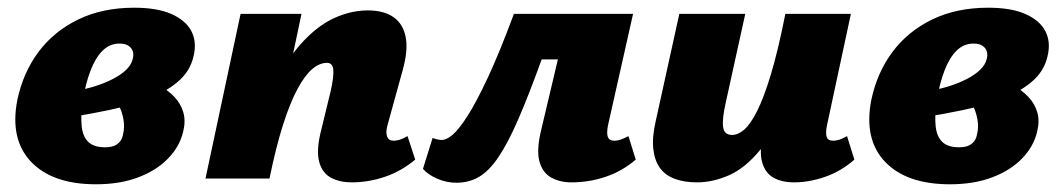

<svg xmlns="http://www.w3.org/2000/svg" viewBox="-20 -463 2760 498"><path d="M229 15Q116 15 60.5 -43.5Q5 -102 25 -204Q40 -275 80 -328.5Q120 -382 183 -412.5Q246 -443 328 -443Q388 -443 425 -426.5Q462 -410 476.5 -382Q491 -354 482 -317Q473 -277 439.5 -249.5Q406 -222 359.5 -205Q313 -188 262.5 -177.5Q212 -167 168 -160L163 -225Q228 -235 272.5 -258Q317 -281 324 -309Q327 -319 325 -328Q323 -337 314.5 -343.5Q306 -350 290 -350Q265 -350 246.5 -332Q228 -314 215 -280.5Q202 -247 194 -199Q189 -161 192 -134.5Q195 -108 209.5 -94.5Q224 -81 252 -81Q265 -81 274 -84Q283 -87 290 -94.5Q297 -102 299 -114Q304 -133 300 -154.5Q296 -176 286.5 -192.5Q277 -209 267 -212L343 -259Q370 -253 393 -241Q416 -229 432.5 -211.5Q449 -194 455.5 -171.5Q462 -149 455 -121Q446 -83 416 -52Q386 -21 338.5 -3Q291 15 229 15Z M892 10Q862 10 839.5 -1.5Q817 -13 808.5 -41Q800 -69 811 -117L838 -228Q846 -264 844.5 -282Q843 -300 828 -300Q809 -300 790 -284Q771 -268 752 -233Q733 -198 714.5 -140.5Q696 -83 679 0H620Q645 -130 680.5 -214.5Q716 -299 758.5 -347Q801 -395 845.5 -415.5Q890 -436 934 -436Q975 -436 1000 -419Q1025 -402 1032 -368Q1039 -334 1025 -283L985 -138Q980 -120 984 -109Q988 -98 1001 -98Q1008 -98 1016.5 -100.5Q1025 -103 1037 -110L1057 -49Q1021 -19 978.5 -4.5Q936 10 892 10ZM513 0 604 -427H762L672 0Z M1164 11Q1138 11 1114 0.5Q1090 -10 1077 -25L1102 -105Q1111 -102 1116.5 -101Q1122 -100 1126 -100Q1138 -100 1154 -113.5Q1170 -127 1192.5 -162Q1215 -197 1245 -261Q1275 -325 1313 -427H1517L1499 -309H1385Q1351 -215 1324 -153Q1297 -91 1272.5 -55Q1248 -19 1222 -4Q1196 11 1164 11ZM1462 10Q1433 10 1410.5 -2Q1388 -14 1379.5 -43Q1371 -72 1383 -123L1455 -427H1622L1557 -138Q1553 -118 1556.5 -108Q1560 -98 1574 -98Q1580 -98 1588.5 -100.5Q1597 -103 1610 -110L1629 -49Q1594 -19 1551 -4.5Q1508 10 1462 10Z M1788 10Q1755 10 1730.5 1Q1706 -8 1692 -27Q1678 -46 1674.5 -76.5Q1671 -107 1681 -150L1742 -427H1913L1862 -195Q1853 -155 1855.5 -134Q1858 -113 1879 -113Q1894 -113 1910 -126.5Q1926 -140 1943.5 -174.5Q1961 -209 1979.5 -270Q1998 -331 2017 -427H2085Q2059 -293 2025 -207.5Q1991 -122 1952 -74.5Q1913 -27 1871 -8.5Q1829 10 1788 10ZM2040 10Q2008 10 1986.5 -2Q1965 -14 1957 -41.5Q1949 -69 1959 -117L2022 -427H2187L2125 -138Q2121 -119 2124 -108.5Q2127 -98 2141 -98Q2148 -98 2156.5 -100.5Q2165 -103 2177 -110L2196 -49Q2162 -19 2120.5 -4.5Q2079 10 2040 10Z M2444 15Q2331 15 2275.5 -43.5Q2220 -102 2240 -204Q2255 -275 2295 -328.5Q2335 -382 2398 -412.5Q2461 -443 2543 -443Q2603 -443 2640 -426.5Q2677 -410 2691.5 -382Q2706 -354 2697 -317Q2688 -277 2654.5 -249.5Q2621 -222 2574.5 -205Q2528 -188 2477.5 -177.5Q2427 -167 2383 -160L2378 -225Q2443 -235 2487.5 -258Q2532 -281 2539 -309Q2542 -319 2540 -328Q2538 -337 2529.5 -343.5Q2521 -350 2505 -350Q2480 -350 2461.5 -332Q2443 -314 2430 -280.5Q2417 -247 2409 -199Q2404 -161 2407 -134.5Q2410 -108 2424.5 -94.5Q2439 -81 2467 -81Q2480 -81 2489 -84Q2498 -87 2505 -94.5Q2512 -102 2514 -114Q2519 -133 2515 -154.5Q2511 -176 2501.5 -192.5Q2492 -209 2482 -212L2558 -259Q2585 -253 2608 -241Q2631 -229 2647.5 -211.5Q2664 -194 2670.5 -171.5Q2677 -149 2670 -121Q2661 -83 2631 -52Q2601 -21 2553.5 -3Q2506 15 2444 15Z"/></svg>

Font: Ysabeau Office Black
Style: Italic
Weight: 900
Italic angle: -12°
Designer: Christian Thalmann (Catharsis Fonts)
Version: Version 2.001;gftools[0.9.30]; featfreeze: tnum,lnum,ss02